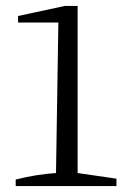

<svg xmlns="http://www.w3.org/2000/svg" viewBox="-20 -628 424 648"><path d="M33 0V-22Q68 -31 102.5 -36.5Q137 -42 169 -44L177 -552H41V-574L199 -608H242V-44L373 -25V0Z"/></svg>

Font: Piazzolla 24pt Light
Style: Regular
Weight: 300
Designer: Juan Pablo del Peral
Foundry: Huerta Tipografica
Version: Version 2.005